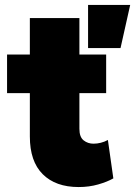

<svg xmlns="http://www.w3.org/2000/svg" viewBox="-20 -740 546 775"><path d="M297.5 15Q204.5 15 152.5 -36.8Q100.5 -88.5 100.5 -189V-667H300.5V-520H408.5V-364H300.5V-220Q300.5 -187 317.5 -173.5Q334.5 -160 357.5 -160Q372 -160 387 -163.8Q402 -167.5 415.5 -175L437.5 -20Q413 -6 376.2 4.5Q339.5 15 297.5 15ZM8.5 -364V-520H116.5V-364ZM335.5 -546V-720H505.5L466.5 -546Z"/></svg>

Font: Geologica Thin Roman Black
Style: Regular
Weight: 900
Version: Version 1.010;gftools[0.9.28]